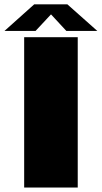

<svg xmlns="http://www.w3.org/2000/svg" viewBox="-36 -842 457 862"><path d="M72.5 0H313V-675H72.5ZM-16 -703H123.5L193 -777.5L262 -703H401L266.5 -822.5H117.5Z"/></svg>

Font: Anybody SemiExpanded Black
Style: Regular
Weight: 900
Width: 6
Version: Version 1.113;gftools[0.9.25]